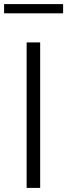

<svg xmlns="http://www.w3.org/2000/svg" viewBox="-40 -917 328 937"><path d="M90 0V-710H156V0ZM-20 -852V-897H268V-852Z"/></svg>

Font: Rising Sun Light
Style: Regular
Weight: 300
Designer: Matt McInerney, Pablo Impallari, Rodrigo Fuenzalida (Raleway font), Stephen Hutchings (Greek), Cristiano Sobral (main ch
Foundry: The Rising Sun Project Authors
Version: Version 4.327; ttfautohint (v1.8.4.7-5d5b-dirty)